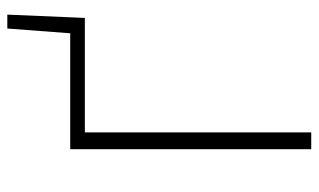

<svg xmlns="http://www.w3.org/2000/svg" viewBox="-193 -678 871 525"><g transform="rotate(-90 242.5 -415.5)"><path d="M97 0V-659H414L427 -831H465L456 -619H143V0Z"/></g></svg>

Font: Giro Light
Style: Regular
Weight: 300
Designer: Paul D. Hunt
Foundry: Adobe Systems Incorporated
Version: Version 1.000;PS 1.0;hotconv 1.0.88;makeotf.lib2.5.647800